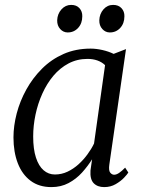

<svg xmlns="http://www.w3.org/2000/svg" viewBox="-20 -754 588 784"><path d="M426.5 -82.5Q423 -58 430 -49.2Q437 -40.5 446 -40.5Q455.5 -40.5 466.5 -48Q477.5 -55.5 491 -69.5L504 -49.5Q500 -42.5 486.5 -28.2Q473 -14 452.2 -2Q431.5 10 405.5 10Q378 10 362.5 -6Q347 -22 349.5 -58L356 -103.5Q338.5 -75.5 314.8 -49.2Q291 -23 260 -6.5Q229 10 190 10Q139.5 10 105 -15.8Q70.5 -41.5 52.8 -87.2Q35 -133 35 -193Q35 -240 48.2 -290.8Q61.5 -341.5 87.5 -388.5Q113.5 -435.5 151.5 -473.5Q189.5 -511.5 239.2 -533.5Q289 -555.5 350 -555.5Q372.5 -555.5 398 -549.8Q423.5 -544 444 -534L494.5 -553.5ZM409 -488Q396 -500.5 377.8 -507Q359.5 -513.5 337.5 -513.5Q295 -513.5 260 -495Q225 -476.5 198.2 -444.8Q171.5 -413 153 -372Q134.5 -331 125 -286Q115.5 -241 115.5 -196.5Q115.5 -145 126.8 -110.5Q138 -76 158 -58.8Q178 -41.5 204 -41.5Q231.5 -41.5 255.8 -53Q280 -64.5 300.5 -83Q321 -101.5 337.2 -123.8Q353.5 -146 364 -168ZM256.5 -621.5Q238.5 -621.5 225.8 -635.5Q213 -649.5 213.5 -671.5Q214.5 -697.5 231 -715.8Q247.5 -734 270.5 -734Q292.5 -734 304.5 -720.5Q316.5 -707 316 -687.5Q316 -658.5 299 -640Q282 -621.5 256.5 -621.5ZM428.5 -621.5Q410.5 -621.5 397.8 -635.5Q385 -649.5 385.5 -671.5Q386.5 -697.5 402.5 -715.8Q418.5 -734 442 -734Q464 -734 476.2 -720.5Q488.5 -707 488 -687.5Q488 -658.5 471 -640Q454 -621.5 428.5 -621.5Z"/></svg>

Font: Merriweather 48pt Light
Style: Italic
Weight: 300
Italic angle: -7.8°
Version: Version 2.101